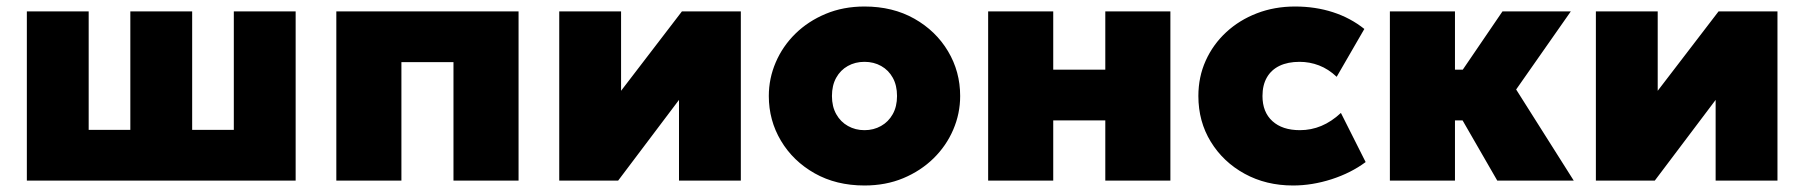

<svg xmlns="http://www.w3.org/2000/svg" viewBox="-20 -555 5544 590"><path d="M62.5 0V-520H252.5V-156H380.5V-520H570.5V-156H698.5V-520H888.5V0Z M1013.5 0V-520H1573.5V0H1373.5V-364H1213.5V0Z M1698.5 0V-520H1888.5V-276L2075.5 -520H2256.5V0H2066.5V-248L1879.5 0Z M2636.5 15Q2549.5 15 2483.2 -22.5Q2417 -60 2379.8 -122.5Q2342.5 -185 2342.5 -260Q2342.5 -314 2363.8 -363.5Q2385 -413 2424.2 -451.5Q2463.5 -490 2517.5 -512.5Q2571.5 -535 2636.5 -535Q2723.5 -535 2789.8 -497.5Q2856 -460 2893.2 -397.5Q2930.5 -335 2930.5 -260Q2930.5 -206 2909.2 -156.5Q2888 -107 2848.8 -68.5Q2809.5 -30 2755.8 -7.5Q2702 15 2636.5 15ZM2636.5 -155Q2664.5 -155 2687.2 -167.8Q2710 -180.5 2723.2 -204Q2736.5 -227.5 2736.5 -260Q2736.5 -292.5 2723.5 -316Q2710.5 -339.5 2687.8 -352.2Q2665 -365 2636.5 -365Q2608 -365 2585.2 -352.2Q2562.5 -339.5 2549.5 -316Q2536.5 -292.5 2536.5 -260Q2536.5 -227.5 2549.8 -204Q2563 -180.5 2585.8 -167.8Q2608.5 -155 2636.5 -155Z M3016.5 0V-520H3216.5V-341H3376.5V-520H3576.5V0H3376.5V-185H3216.5V0Z M3953.5 15Q3870.5 15 3804.8 -21Q3739 -57 3700.8 -119.2Q3662.5 -181.5 3662.5 -260Q3662.5 -318.5 3685 -368.5Q3707.5 -418.5 3748 -456Q3788.5 -493.5 3842.5 -514.2Q3896.5 -535 3959.5 -535Q4022 -535 4076 -517.5Q4130 -500 4172.5 -466L4087.5 -319Q4062 -343 4033.2 -354Q4004.5 -365 3973.5 -365Q3937.5 -365 3912 -352.8Q3886.5 -340.5 3873 -317Q3859.5 -293.5 3859.5 -260Q3859.5 -210.5 3890 -182.8Q3920.5 -155 3974.5 -155Q4009 -155 4040.2 -168Q4071.5 -181 4100.5 -208L4176.5 -57Q4131.5 -23.5 4071.8 -4.2Q4012 15 3953.5 15Z M4581 0 4426 -269 4597 -520H4807L4639 -280L4816 0ZM4251 0V-520H4451V-341H4611V-185H4451V0Z M4884 0V-520H5074V-276L5261 -520H5442V0H5252V-248L5065 0Z"/></svg>

Font: Geologica Roman Black
Style: Regular
Weight: 900
Designer: Sindre Bremnes, Frode Helland
Foundry: Monokrom Skriftforlag AS
Version: Version 1.010;gftools[0.9.28]